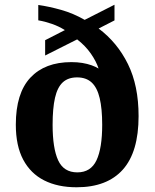

<svg xmlns="http://www.w3.org/2000/svg" viewBox="-20 -782 654 812"><path d="M303.8 10Q224.3 10 166.8 -19.1Q109.3 -48.2 78.1 -106.8Q46.9 -165.5 46.9 -254.8Q46.9 -387.7 108.4 -453.5Q169.9 -519.3 281.9 -519.3Q306.8 -519.3 328.2 -515.8Q349.7 -512.2 367.3 -505.9Q384.9 -499.6 396.9 -492.2Q386.9 -522.9 363.9 -555.8Q340.8 -588.7 306.3 -615.4L170.9 -547.3V-612L254.3 -654.7Q229.3 -670.6 199.8 -680.9Q170.4 -691.2 141.9 -696V-761Q187.3 -754.6 238.5 -740.2Q289.8 -725.8 338.1 -698L464.2 -762V-695.7L397.1 -661.4Q476.2 -602.2 521.1 -511Q566.1 -419.7 566.1 -291Q566.1 -139 499.3 -64.5Q432.6 10 303.8 10ZM307 -53Q364 -53 388.1 -104.1Q412.2 -155.1 412.2 -254.2Q412.2 -322.2 401.6 -366.9Q391 -411.5 367.7 -433.1Q344.4 -454.7 306 -454.7Q268.2 -454.7 245.4 -433.7Q222.7 -412.6 212.6 -368.3Q202.5 -324 202.5 -254.2Q202.5 -155.1 225.9 -104.1Q249.4 -53 307 -53Z"/></svg>

Font: Noto Serif Malayalam
Style: Regular
Weight: 400
Designer: Indian type Foundry, Jelle Bosma, Monotype Design Team
Foundry: Monotype Imaging Inc.
Version: Version 2.103